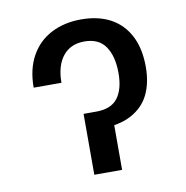

<svg xmlns="http://www.w3.org/2000/svg" viewBox="-66 -601 644 664"><g transform="rotate(-10 256.0 -268.5)"><path d="M260.7 -537.1Q320.3 -537.1 363.3 -514.2Q406.2 -491.2 429.7 -446.3Q453.1 -401.4 453.1 -336.9Q453.1 -281.2 433.6 -240.7Q414.1 -200.2 371.6 -176.8Q329.1 -153.3 260.7 -153.3H236.3V-213.9H257.8Q309.6 -213.9 333 -244.6Q356.4 -275.4 356.4 -332Q356.4 -390.6 333 -425.3Q309.6 -460 258.8 -460Q210 -460 183.1 -426.3Q156.2 -392.6 156.2 -333H58.6Q58.6 -397.5 84 -443.4Q109.4 -489.3 155.3 -513.2Q201.2 -537.1 260.7 -537.1ZM310.5 -213.9V0H212.9V-213.9Z"/></g></svg>

Font: Pretendard JP Variable
Style: Regular
Weight: 400
Designer: Base glyphs from Inter by Rasmus Andersson; Hangul glyphs from Noto Sans CJK(Source Han Sans) by Jang Soo-young and Kang
Foundry: Kil Hyung-jin
Version: Version 1.307;Glyphs 3.2 (3192)